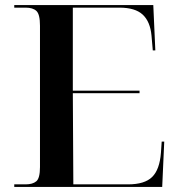

<svg xmlns="http://www.w3.org/2000/svg" viewBox="-20 -734 706 754"><path d="M36 0H617L625 -178H615L612 -134Q607 -68 577.5 -39Q548 -10 483 -10H268L266 -368H528V-378H266V-704H449Q511 -704 540.5 -676.5Q570 -649 575 -594L580 -536H590L582 -714H36V-704H81Q109 -704 123 -691Q137 -678 137 -633V-78Q137 -34 122.5 -22Q108 -10 81 -10H36Z"/></svg>

Font: Noto Serif Display Semi
Style: Regular
Weight: 600
Designer: Monotype Design Team
Foundry: Monotype Imaging Inc.
Version: Version 1.900